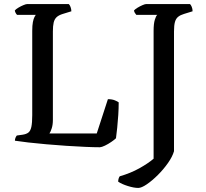

<svg xmlns="http://www.w3.org/2000/svg" viewBox="-20 -724 1014 944"><path d="M471.2 0Q442.2 0 399.5 -1.9Q356.8 -3.8 307 -7Q257.3 -10.3 208.5 -14.6Q159.7 -18.9 119.1 -23.5Q78.5 -28.2 53.3 -32.2Q53.3 -40 56.3 -47Q59.3 -54 62.9 -57.8L90.5 -61.6Q109.6 -64.4 119.7 -72.4Q129.9 -80.4 134.2 -100.3Q138.5 -120.3 138.5 -157.8V-572.3Q138.5 -599 141.7 -615.5Q145 -632 149.7 -640.8Q154.3 -649.5 156.3 -651H63.9Q60.1 -654.5 56.8 -660.7Q53.5 -667 52.8 -672.6Q58.3 -679.1 70.4 -686.3Q82.4 -693.5 95 -698.7Q107.5 -704 113.3 -704H318.1Q322.9 -700 326.8 -689.8Q330.7 -679.5 330.9 -668.5L288.7 -655.5Q268.9 -649.5 258.3 -639.6Q247.8 -629.7 243.9 -613.2Q240 -596.7 240 -569.3V-134.1Q240 -110.5 234.3 -93Q228.7 -75.5 223.1 -67.9H455.7L510.5 -236.4Q530.7 -236.4 544.4 -230.8Q558.1 -225.3 563.6 -220.7Q563.6 -191.1 561.5 -158.3Q559.3 -125.5 556.3 -96.1Q553.2 -66.7 550.2 -44.2Q542.2 -36.4 526.9 -26Q511.6 -15.5 495.9 -8Q480.2 -0.5 471.2 0ZM659.8 200Q638.4 200 608.5 190.6Q578.6 181.3 561 169.2Q561 160.9 563.4 153.6Q565.8 146.3 568.8 142.8Q621.9 127.5 665.2 103.4Q708.5 79.2 735.2 56.3V-572.3Q735.2 -607.8 741.3 -627.2Q747.3 -646.5 753.3 -651H650.1Q646.1 -655.3 642.8 -661.1Q639.5 -667 638.8 -672.6Q644.5 -679.1 656.5 -686.3Q668.4 -693.5 680.6 -698.7Q692.7 -704 698.5 -704H914.1Q918.5 -700.5 922.7 -690.4Q926.9 -680.3 926.9 -668.5L884.7 -655.5Q867 -650.3 855.9 -641.4Q844.9 -632.6 840.2 -616.1Q835.5 -599.6 835.5 -569.3V19.5Q827.8 46.3 806 77.3Q784.2 108.4 756.2 136.3Q728.2 164.2 701.9 182.1Q675.7 200 659.8 200Z"/></svg>

Font: Texturina Medium
Style: Regular
Weight: 500
Designer: Guillermo Torres Carreño
Foundry: Omnibus-Type
Version: Version 1.003